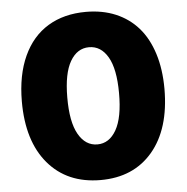

<svg xmlns="http://www.w3.org/2000/svg" viewBox="-53 -789 837 861"><g transform="rotate(-5 365.0 -358.5)"><path d="M365.1 19.9Q215.6 19.5 129.6 -81.9Q43.7 -183.2 44 -362.2Q44.4 -480.8 83.3 -565.5Q122.2 -650.2 194.1 -693.7Q266 -737.2 365.1 -737.2Q438.9 -737.2 498.6 -712.2Q558.2 -687.1 599.8 -639.7Q641.3 -592.3 663.7 -521.7Q686.1 -451 686.1 -362.2Q685.7 -182.5 600 -81.1Q514.2 20.2 365.1 19.9ZM481.5 -362.2Q481.2 -470.5 449.9 -524.3Q418.7 -578.1 365.1 -578.1Q311.8 -578.1 280.4 -524.3Q248.9 -470.5 248.6 -362.2Q248.2 -251.8 279.8 -196.2Q311.4 -140.6 365.1 -140.6Q418.7 -140.6 450.3 -196.2Q481.9 -251.8 481.5 -362.2Z"/></g></svg>

Font: Karasuma Gothic
Style: Black
Weight: 900
Designer: Rasmus Andersson / Ryoko Nishizuka
Foundry: Genbu
Version: Version 1.00